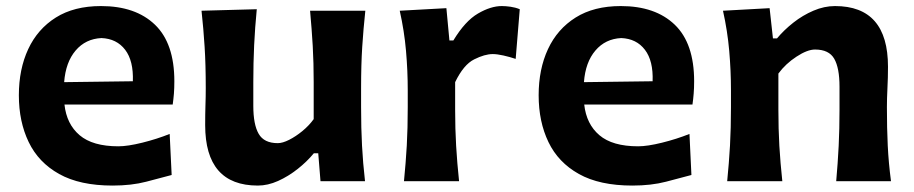

<svg xmlns="http://www.w3.org/2000/svg" viewBox="-20 -586 2956 621"><path d="M344.2 14.2Q238.3 14.2 171.4 -23.2Q104.5 -60.5 72.8 -126.5Q41 -192.4 41 -277.8Q41 -362.3 71.3 -427.2Q101.6 -492.2 160.6 -529.3Q219.7 -566.4 306.6 -566.4Q418.5 -566.4 481.2 -506.1Q543.9 -445.8 543.9 -323.2Q543.9 -300.8 542.5 -283Q541 -265.1 538.6 -248H188.5Q195.3 -184.6 237.5 -148.7Q279.8 -112.8 362.8 -112.8Q393.1 -112.8 440.2 -124.5Q487.3 -136.2 528.8 -152.8L535.2 -20Q501 -10.7 453.1 1.7Q405.3 14.2 344.2 14.2ZM409.7 -323.2Q412.1 -389.2 384.8 -425Q357.4 -460.9 308.1 -462.9Q256.8 -460.4 224.6 -422.6Q192.4 -384.8 187.5 -320.3Z M814 14.2Q643.6 14.2 643.6 -181.6Q643.6 -217.8 644.5 -245.1Q645.5 -272.5 645.5 -301.3Q645.5 -377.4 641.8 -434.8Q638.2 -492.2 631.8 -551.3L810.5 -556.2Q804.7 -497.1 802 -439.9Q799.3 -382.8 799.3 -320.3V-243.7Q799.3 -183.1 816.7 -153.1Q834 -123 878.4 -123Q894 -123 915.3 -133.8Q936.5 -144.5 958 -162.1Q979.5 -179.7 994.6 -200.7V-320.3Q994.6 -382.8 991.5 -437.5Q988.3 -492.2 982.9 -551.3H1161.6Q1155.3 -492.2 1151.6 -434.8Q1147.9 -377.4 1147.9 -301.3V-239.7Q1147.9 -170.9 1150.9 -115.2Q1153.8 -59.6 1160.6 0H1016.6L1009.3 -90.3H995.1Q973.1 -63.5 942.9 -39.6Q912.6 -15.6 879.4 -0.7Q846.2 14.2 814 14.2Z M1286.6 0Q1292.5 -59.6 1295.7 -115.2Q1298.8 -170.9 1298.8 -239.7V-294.4Q1298.8 -356.9 1293.2 -421.4Q1287.6 -485.8 1272.9 -551.3L1423.8 -559.6L1433.6 -455.1H1446.3Q1484.4 -518.1 1525.9 -542.2Q1567.4 -566.4 1603 -566.4Q1615.7 -566.4 1631.3 -564.2Q1647 -562 1661.1 -556.2L1647.9 -395.5Q1628.9 -401.9 1608.4 -406.5Q1587.9 -411.1 1573.7 -411.1Q1547.9 -411.1 1513.7 -394Q1479.5 -377 1452.1 -320.3V-231.4Q1452.1 -168.9 1455.3 -114.3Q1458.5 -59.6 1464.8 0Z M2025.4 14.2Q1919.4 14.2 1852.5 -23.2Q1785.6 -60.5 1753.9 -126.5Q1722.2 -192.4 1722.2 -277.8Q1722.2 -362.3 1752.4 -427.2Q1782.7 -492.2 1841.8 -529.3Q1900.9 -566.4 1987.8 -566.4Q2099.6 -566.4 2162.4 -506.1Q2225.1 -445.8 2225.1 -323.2Q2225.1 -300.8 2223.6 -283Q2222.2 -265.1 2219.7 -248H1869.6Q1876.5 -184.6 1918.7 -148.7Q1960.9 -112.8 2043.9 -112.8Q2074.2 -112.8 2121.3 -124.5Q2168.5 -136.2 2210 -152.8L2216.3 -20Q2182.1 -10.7 2134.3 1.7Q2086.4 14.2 2025.4 14.2ZM2090.8 -323.2Q2093.3 -389.2 2065.9 -425Q2038.6 -460.9 1989.3 -462.9Q1938 -460.4 1905.8 -422.6Q1873.5 -384.8 1868.7 -320.3Z M2332 0Q2337.9 -59.6 2341.1 -115.2Q2344.2 -170.9 2344.2 -239.7V-294.4Q2344.2 -356.9 2338.6 -421.4Q2333 -485.8 2318.4 -551.3L2469.2 -559.6L2480 -461.9H2493.2Q2515.6 -488.8 2545.9 -512.7Q2576.2 -536.6 2611.1 -551.5Q2646 -566.4 2680.7 -566.4Q2852.1 -566.4 2852.1 -370.1Q2852.1 -334.5 2850.3 -300.8Q2848.6 -267.1 2848.6 -239.7Q2848.6 -170.9 2851.3 -115.2Q2854 -59.6 2861.8 0H2684.6Q2689.9 -59.6 2692.6 -114.3Q2695.3 -168.9 2695.3 -231.4V-305.7Q2695.3 -366.2 2678.2 -396Q2661.1 -425.8 2616.2 -425.8Q2591.3 -425.8 2556.2 -402.8Q2521 -379.9 2497.6 -348.1V-231.4Q2497.6 -168.9 2500.7 -114.3Q2503.9 -59.6 2510.3 0Z"/></svg>

Font: Pinar Bold
Style: Regular
Weight: 700
Designer: Amin Abedi
Version: Version 3.000